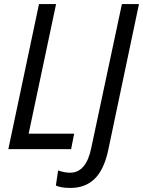

<svg xmlns="http://www.w3.org/2000/svg" viewBox="-20 -734 704 945"><path d="M172 -714H256L121 -76H345L330 0H21ZM255 179 266 105Q297 116 325 116Q404 116 429 -5L580 -714H664L512 8Q491 103 445 147Q399 191 327 191Q279 191 255 179Z"/></svg>

Font: Noto Sans UI Narrow
Style: Italic
Weight: 400
Width: 4
Italic angle: -12°
Designer: Monotype Design Team
Foundry: Monotype Imaging Inc.
Version: Version 1.001